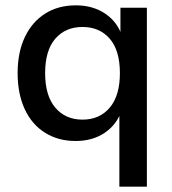

<svg xmlns="http://www.w3.org/2000/svg" viewBox="-20 -519 644 719"><path d="M427 180V-105H435Q418 -53 372.5 -22Q327 9 263 9Q198 9 148.5 -22Q99 -53 72.5 -110.5Q46 -168 46 -245Q46 -323 73 -380Q100 -437 149 -468Q198 -499 264 -499Q328 -499 374.5 -467.5Q421 -436 438 -381H431V-490H530V180ZM289 -71Q353 -71 391 -116Q429 -161 429 -245Q429 -330 391 -374Q353 -418 289 -418Q225 -418 187 -374Q149 -330 149 -245Q149 -161 187 -116Q225 -71 289 -71Z"/></svg>

Font: Nunito Sans 11pt SemiBold
Style: Regular
Weight: 600
Version: Version 3.101;gftools[0.9.27]